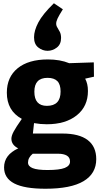

<svg xmlns="http://www.w3.org/2000/svg" viewBox="-20 -916 622 1179"><path d="M259 243Q130 243 67.5 210.5Q5 178 5 112Q5 35 92 -5Q50 -26 50 -64Q50 -82 63.5 -107.5Q77 -133 114 -186Q22 -236 22 -347Q22 -443 88.5 -497Q155 -551 274 -551Q349 -551 405 -528L556 -533L557 -445L503 -433Q511 -418 515.5 -399.5Q520 -381 520 -357Q520 -263 451.5 -208Q383 -153 267 -153Q228 -153 189 -160L182 -96H363Q466 -96 518.5 -56Q571 -16 571 61Q571 150 493 196.5Q415 243 259 243ZM268 -266Q352 -266 352 -354Q352 -398 332 -418Q312 -438 272 -438Q191 -438 191 -353Q191 -266 268 -266ZM272 128Q346 128 378 115Q410 102 410 76Q410 51 390.5 39.5Q371 28 337 28H181Q152 52 152 82Q152 105 180.5 116.5Q209 128 272 128ZM311 -896 366 -859Q342 -821 333.5 -802.5Q325 -784 325 -771Q325 -758 332.5 -746.5Q340 -735 347.5 -720Q355 -705 355 -683Q355 -644 329 -624Q303 -604 272 -604Q241 -604 215 -624.5Q189 -645 189 -687Q189 -728 215.5 -778.5Q242 -829 311 -896Z"/></svg>

Font: Bitter ExtraBold
Style: Regular
Weight: 800
Designer: Sol Matas, and Bitter project Authors
Foundry: Sol Matas
Version: Version 2.001